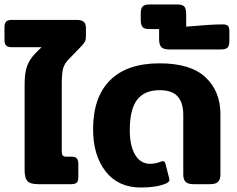

<svg xmlns="http://www.w3.org/2000/svg" viewBox="-34 -823 1057 858"><path d="M76 -62V-443Q76 -486 82.5 -512.5Q89 -539 104.5 -561Q120 -583 152 -612H19Q1 -612 -6.5 -619.5Q-14 -627 -14 -644V-701Q-14 -719 -6.5 -726.5Q1 -734 19 -734H309Q331 -734 340.5 -725.5Q350 -717 350 -697V-661Q350 -646 346 -638Q342 -630 332 -619L274 -559Q254 -539 248 -517Q242 -495 242 -448V-146Q242 -134 246 -128.5Q250 -123 261 -123H285Q302 -123 309 -115.5Q316 -108 316 -91V-32Q316 -14 309 -7Q302 0 284 0H137Q101 0 88.5 -14Q76 -28 76 -62Z M382 -245Q382 -389 458 -464.5Q534 -540 679 -540Q818 -540 884.5 -477.5Q951 -415 951 -313V-43Q951 -21 940.5 -10.5Q930 0 905 0H830Q806 0 795.5 -10.5Q785 -21 785 -43V-310Q785 -364 760 -392Q735 -420 679 -420Q612 -420 579 -377.5Q546 -335 546 -241Q546 -171 570 -131Q594 -91 637 -91Q660 -91 686 -101Q692 -103 693 -103Q703 -103 706 -89L722 -26Q723 -23 723 -19Q723 -14 719.5 -10.5Q716 -7 708 -3Q665 15 596 15Q494 15 438 -57Q382 -129 382 -245Z M677 -648V-693H633Q611 -693 603 -702.5Q595 -712 595 -732V-764Q595 -784 603 -793.5Q611 -803 633 -803H758Q782 -803 790 -793.5Q798 -784 798 -759V-704Q910 -714 960 -714Q979 -714 985 -707Q991 -700 991 -683V-641Q991 -619 983 -610.5Q975 -602 953 -602H724Q697 -602 687 -612.5Q677 -623 677 -648Z"/></svg>

Font: Mitr Medium
Style: Regular
Weight: 500
Designer: Thanarat Vachiruckul
Foundry: Cadson Demak
Version: Version 1.002